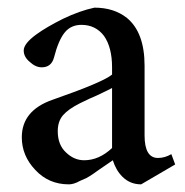

<svg xmlns="http://www.w3.org/2000/svg" viewBox="-20 -470 484 502"><path d="M438 -40 349 12Q320 12 300 -8Q283 -25 275 -51Q272 -49 259 -40Q245 -30 240 -27Q234 -23 223 -15Q211 -7 205 -4Q198 -1 189 3Q180 8 173 10Q166 12 160 12Q107 12 72 -26Q37 -63 37 -111Q37 -181 117 -209Q249 -255 273 -275V-294Q273 -346 252 -376Q230 -405 193 -405Q166 -405 150 -386Q133 -366 121 -319Q114 -294 89 -294Q73 -294 58 -308Q42 -321 42 -338Q42 -356 75 -380Q101 -399 145 -421Q189 -442 227 -450Q278 -450 312 -423Q358 -385 358 -298V-116Q358 -57 393 -57Q411 -57 428 -67ZM273 -83V-240Q264 -235 249 -228Q233 -220 214 -212Q195 -203 189 -200Q159 -185 145 -169Q131 -153 131 -127Q131 -91 153 -71Q174 -51 200 -51Q239 -51 273 -83Z"/></svg>

Font: Shafarik
Style: Regular
Weight: 400
Version: Version 1.001; ttfautohint (v1.8.4.7-5d5b)